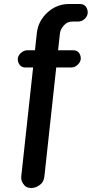

<svg xmlns="http://www.w3.org/2000/svg" viewBox="-20 -771 457 957"><path d="M201.2 108.9Q198.2 133.3 184.6 145.5Q161.6 166 137.2 166Q113.3 166 102.5 153.8Q83 132.3 85.9 108.9L145 -434.6H107.9Q80.1 -434.6 71.3 -460.9Q62 -487.3 85 -507.8Q99.6 -520.5 117.2 -520.5H154.3L163.6 -606Q170.4 -667 216.8 -709Q263.2 -751 323.2 -751H377.9Q406.7 -751 415 -723.6Q423.3 -696.3 400.9 -675.8Q387.2 -663.6 368.7 -663.6H342.8Q319.3 -663.6 305.7 -651.4Q281.7 -629.9 278.8 -605L269.5 -520.5H344.7Q372.1 -520.5 380.4 -494.1Q388.7 -467.8 366.2 -447.3Q352.5 -434.6 335.4 -434.6H260.3Z"/></svg>

Font: Supermercado
Style: Regular
Weight: 400
Designer: James Grieshaber
Foundry: James Grieshaber
Version: Version 1.002